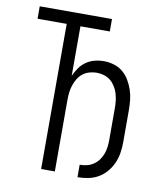

<svg xmlns="http://www.w3.org/2000/svg" viewBox="-83 -805 766 882"><g transform="rotate(10 300.0 -363.5)"><path d="M338 8V-50Q355 -50 371.5 -54Q388 -58 402 -67.5Q416 -77 426 -90.5Q436 -104 442 -120Q448 -136 450 -152.5Q452 -169 452 -186V-335Q452 -352 450 -369Q448 -386 443 -402.5Q438 -419 428.5 -434Q419 -449 406 -459.5Q393 -470 376 -475Q359 -480 342 -480Q325 -480 308 -475Q291 -470 277.5 -459.5Q264 -449 255 -434Q246 -419 240.5 -402.5Q235 -386 233 -369Q231 -352 231 -335V0H167V-677H31V-735H368V-677H231V-446Q240 -466 252.5 -484Q265 -502 283 -514.5Q301 -527 322 -532.5Q343 -538 365 -538Q389 -538 412.5 -531Q436 -524 454 -509Q472 -494 484.5 -473Q497 -452 504.5 -429.5Q512 -407 514.5 -383Q517 -359 517 -335V-186Q517 -161 513 -136Q509 -111 499 -88.5Q489 -66 472.5 -46.5Q456 -27 434.5 -14.5Q413 -2 388 3Q363 8 338 8Z"/></g></svg>

Font: Iosevka Curly Light Extended
Style: Regular
Weight: 300
Width: 7
Monospace: yes
Designer: Belleve Invis
Foundry: Belleve Invis
Version: Version 11.1.0; ttfautohint (v1.8.3)